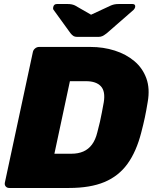

<svg xmlns="http://www.w3.org/2000/svg" viewBox="-20 -933 767 953"><path d="M26 0Q15 0 8.5 -7.5Q2 -15 4 -26L143 -674Q145 -685 154 -692.5Q163 -700 174 -700H429Q493 -700 549.5 -682Q606 -664 647 -629.5Q688 -595 706.5 -544Q725 -493 713 -426Q706 -383 699 -350Q692 -317 681 -275Q657 -181 613 -120Q569 -59 498.5 -29.5Q428 0 323 0ZM250 -170H335Q368 -170 393.5 -181Q419 -192 436.5 -215.5Q454 -239 463 -276Q471 -305 476 -328Q481 -351 485.5 -374Q490 -397 495 -425Q504 -480 480.5 -505Q457 -530 407 -530H327ZM362 -750Q352 -750 345 -754Q338 -758 330 -768L246 -884Q242 -889 244 -897Q247 -913 262 -913H317Q326 -913 334.5 -911.5Q343 -910 352 -906L432 -860L531 -906Q541 -910 549.5 -911.5Q558 -913 568 -913H638Q653 -913 651 -898Q649 -890 643 -884L510 -768Q497 -758 488.5 -754Q480 -750 470 -750Z"/></svg>

Font: Rubik ExtraBold
Style: Italic
Weight: 800
Italic angle: -12°
Designer: Hubert and Fischer
Foundry: Hubert and Fischer
Version: Version 2.300;gftools[0.9.30]